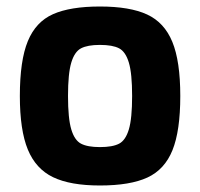

<svg xmlns="http://www.w3.org/2000/svg" viewBox="-20 -565 615 590"><path d="M41 -270Q41 -379 65.5 -438.5Q90 -498 143 -521.5Q196 -545 287 -545Q379 -545 432 -520.5Q485 -496 509.5 -436.5Q534 -377 534 -270Q534 -163 510 -103.5Q486 -44 433 -19.5Q380 5 287 5Q196 5 143 -20.5Q90 -46 65.5 -105.5Q41 -165 41 -270ZM386 -270Q386 -339 376 -372.5Q366 -406 346 -416.5Q326 -427 287 -427Q249 -427 229 -416.5Q209 -406 199 -372.5Q189 -339 189 -270Q189 -201 199 -167.5Q209 -134 229 -123.5Q249 -113 287 -113Q326 -113 346 -123.5Q366 -134 376 -167.5Q386 -201 386 -270Z"/></svg>

Font: Exo
Style: Bold
Weight: 700
Designer: Natanael Gama
Foundry: Natanael Gama
Version: Version 1.500; ttfautohint (v1.6)